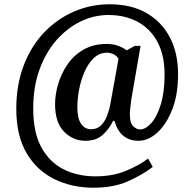

<svg xmlns="http://www.w3.org/2000/svg" viewBox="-20 -734 895 896"><path d="M416 142Q316 142 234 102Q152 62 104 -19.5Q56 -101 56 -227Q56 -337 90 -427Q124 -517 184.5 -581Q245 -645 324 -679.5Q403 -714 492 -714Q593 -714 664 -673Q735 -632 773 -559Q811 -486 811 -388Q811 -292 783.5 -222.5Q756 -153 714 -115Q672 -77 626 -77Q585 -77 556.5 -99.5Q528 -122 514 -170H508Q489 -131 458.5 -104Q428 -77 379 -77Q321 -77 279 -119.5Q237 -162 237 -248Q237 -293 251.5 -342Q266 -391 295 -433.5Q324 -476 370 -502.5Q416 -529 479 -529Q508 -529 533 -519.5Q558 -510 571 -499L609 -520H636L593 -271Q591 -258 588.5 -236Q586 -214 586 -200Q586 -160 601.5 -145Q617 -130 634 -130Q659 -130 685.5 -159Q712 -188 730 -245.5Q748 -303 748 -386Q748 -477 714.5 -539Q681 -601 622 -632.5Q563 -664 486 -664Q418 -664 355.5 -633.5Q293 -603 243 -546Q193 -489 164 -408.5Q135 -328 135 -227Q135 -116 173 -46.5Q211 23 276.5 56Q342 89 426 89Q505 89 567 63.5Q629 38 671 6L693 45Q643 83 576 112.5Q509 142 416 142ZM405 -131Q433 -131 451 -148.5Q469 -166 479.5 -193.5Q490 -221 495 -249L533 -459Q527 -472 511.5 -480Q496 -488 480 -488Q443 -488 416.5 -462Q390 -436 373 -395.5Q356 -355 348.5 -312Q341 -269 341 -234Q341 -181 358.5 -156Q376 -131 405 -131Z"/></svg>

Font: Noto Serif Hebrew SemiCondensed SemiBold
Style: Regular
Weight: 600
Width: 4
Designer: Monotype Design Team
Foundry: Monotype Imaging Inc.
Version: Version 2.004; ttfautohint (v1.8.4.7-5d5b)